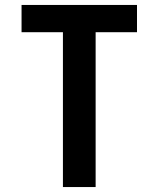

<svg xmlns="http://www.w3.org/2000/svg" viewBox="-20 -755 640 775"><path d="M234 0V-625H67V-735H533V-625H366V0Z"/></svg>

Font: Iosevka Curly XBdEx
Style: Regular
Weight: 800
Width: 7
Monospace: yes
Designer: Belleve Invis
Foundry: Belleve Invis
Version: Version 11.1.0; ttfautohint (v1.8.3)